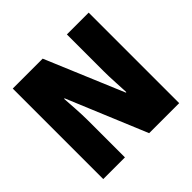

<svg xmlns="http://www.w3.org/2000/svg" viewBox="-175 -892 1071 1071"><g transform="rotate(-45 360.0 -357.0)"><path d="M660 0V-714H488V-425Q488 -384 491 -331Q494 -278 495 -252H491L297 -714H61V0H232V-290Q232 -334 228.5 -388Q225 -442 223 -471H227L423 0Z"/></g></svg>

Font: Noto Sans Display SemiCondensed Black
Style: Regular
Weight: 900
Width: 4
Designer: Monotype Design Team
Foundry: Monotype Imaging Inc.
Version: Version 1.900